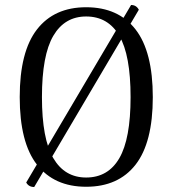

<svg xmlns="http://www.w3.org/2000/svg" viewBox="-20 -735 678 769"><path d="M85 -4 505 -715Q526 -715 536 -696L117 14Q95 14 85 -4ZM325 13Q197 13 128 -75.5Q59 -164 59 -346Q59 -528 128 -617Q197 -706 325 -706Q454 -706 523 -617Q592 -528 592 -346Q592 -164 523 -75.5Q454 13 325 13ZM325 -24Q413 -24 458 -101.5Q503 -179 503 -346Q503 -514 458 -591.5Q413 -669 325 -669Q239 -669 193.5 -591.5Q148 -514 148 -346Q148 -179 193.5 -101.5Q239 -24 325 -24Z"/></svg>

Font: Arima Thin
Style: Regular
Weight: 400
Version: Version 1.100